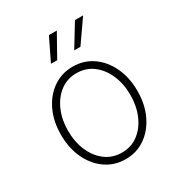

<svg xmlns="http://www.w3.org/2000/svg" viewBox="-181 -882 947 1016"><g transform="rotate(-30 292.5 -374.0)"><path d="M292.5 11.7Q225.1 11.7 172.4 -24.9Q119.6 -61.5 89.4 -125.2Q59.1 -189 59.1 -271Q59.1 -353 89.4 -416.7Q119.6 -480.5 172.4 -516.8Q225.1 -553.2 292.5 -553.2Q359.9 -553.2 412.6 -516.8Q465.3 -480.5 495.6 -416.5Q525.9 -352.5 525.9 -271Q525.9 -189 495.6 -125.2Q465.3 -61.5 412.8 -24.9Q360.4 11.7 292.5 11.7ZM292.5 -28.3Q350.1 -28.3 392.8 -60.8Q435.5 -93.3 459.2 -148.2Q482.9 -203.1 482.9 -271Q482.9 -338.4 459.2 -393.3Q435.5 -448.2 392.8 -480.7Q350.1 -513.2 292.5 -513.2Q235.4 -513.2 192.6 -480.7Q149.9 -448.2 126 -393.3Q102.1 -338.4 102.1 -271Q102.1 -203.1 125.7 -148.2Q149.4 -93.3 192.4 -60.8Q235.4 -28.3 292.5 -28.3ZM381.3 -623.5H343.3L426.8 -760.3H476.6ZM239.3 -623.5H201.2L267.6 -760.3H315.9Z"/></g></svg>

Font: Inter Extra Light
Style: Regular
Weight: 200
Designer: Rasmus Andersson
Foundry: rsms
Version: Version 4.000;git-3c8e0fc